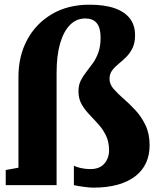

<svg xmlns="http://www.w3.org/2000/svg" viewBox="-20 -808 675 838"><path d="M386.5 11Q371 11 344 7.2Q317 3.5 302.5 0V-84.5Q314.5 -78.5 334.2 -74.2Q354 -70 374 -70Q415 -70 435.5 -94Q456 -118 456 -151.5Q456 -189 442.5 -216.5Q429 -244 409.2 -266Q389.5 -288 369.5 -308.8Q349.5 -329.5 336 -353.5Q322.5 -377.5 322.5 -409Q322.5 -436 332.2 -455.8Q342 -475.5 356.2 -493.5Q370.5 -511.5 385 -531.8Q399.5 -552 409.2 -578.8Q419 -605.5 419 -644Q419 -687.5 402 -707.5Q385 -727.5 352.5 -727.5Q313.5 -727.5 285.5 -699.2Q257.5 -671 242.2 -618Q227 -565 227 -491V0H5V-66L60.5 -76V-472.5Q60.5 -563 98.5 -634Q136.5 -705 206.2 -746.2Q276 -787.5 370.5 -787.5Q437 -787.5 481.2 -771.8Q525.5 -756 547.5 -726.5Q569.5 -697 569.5 -654.5Q569.5 -620.5 558.2 -597.8Q547 -575 530.5 -558.8Q514 -542.5 497.2 -529Q480.5 -515.5 469.2 -500.2Q458 -485 458 -463.5Q458 -440.5 475.8 -420Q493.5 -399.5 519.5 -377Q545.5 -354.5 571.5 -326.5Q597.5 -298.5 615.2 -261.2Q633 -224 633 -173.5Q633 -132 617.8 -98Q602.5 -64 571.8 -39.8Q541 -15.5 494.8 -2.2Q448.5 11 386.5 11Z"/></svg>

Font: Merriweather Light 18pt Black
Style: Regular
Weight: 900
Version: Version 2.100